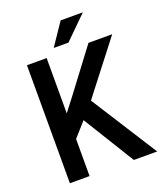

<svg xmlns="http://www.w3.org/2000/svg" viewBox="-159 -986 917 1087"><g transform="rotate(-20 300.0 -442.0)"><path d="M266.6 -309.1 190.4 -223.6V0H71.8V-710.9H190.4V-377.9L255.4 -462.4L442.4 -710.9H585.4L343.8 -398.9L597.7 0H457ZM337.9 -884.3H471.7L336.4 -751H247.6Z"/></g></svg>

Font: Roboto Mono
Style: Regular
Weight: 500
Designer: Google
Version: Version 2.000986; 2015; ttfautohint (v1.3)